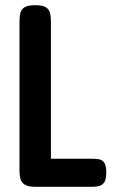

<svg xmlns="http://www.w3.org/2000/svg" viewBox="-20 -709 459 739"><path d="M117 10Q88 10 75 1.5Q62 -7 58.5 -21Q55 -35 55 -51V-628Q55 -645 58.5 -659Q62 -673 74.5 -681Q87 -689 116 -689Q144 -689 156.5 -681Q169 -673 172.5 -659Q176 -645 176 -628V-98H336Q351 -98 363 -95.5Q375 -93 382 -81.5Q389 -70 389 -45Q389 -20 382 -8.5Q375 3 363 6.5Q351 10 336 10Z"/></svg>

Font: Fredoka Condensed Medium
Style: Regular
Weight: 500
Width: 3
Designer: Ben Nathan
Foundry: Milena B. Brandão, Ben Nathan
Version: Version 2.001